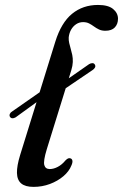

<svg xmlns="http://www.w3.org/2000/svg" viewBox="-20 -738 493 769"><path d="M19.8 -270.3Q16.8 -275.7 19.5 -281.9Q22.3 -288.2 29.1 -291.9L157.4 -381.4L223.9 -402.4L336.9 -481.1Q343.9 -485.3 350.6 -485.1Q357.2 -484.8 360.2 -478.7Q363.3 -473.2 360.4 -467.5Q357.4 -461.8 350.4 -457.2L213.1 -364.2L146.4 -343.3L42.6 -268Q34.9 -263.7 29 -264.3Q23.1 -264.9 19.8 -270.3ZM372.5 -718.2Q413.7 -718.2 433.2 -701.8Q452.6 -685.5 452.6 -663Q452.6 -641.8 440 -628.3Q427.3 -614.8 402 -614.8Q387.1 -614.8 376.4 -620Q365.6 -625.2 356.2 -632.1Q346.9 -639 336.7 -644.2Q326.5 -649.4 312.6 -649.4Q297.5 -649.4 285 -641.1Q272.5 -632.8 264.7 -619Q257 -605.2 255.2 -588.3Q254.6 -576.9 257.2 -565.6Q259.7 -554.4 263.2 -542.7Q266.7 -531 269.4 -518Q272.1 -505.1 271.6 -489.8Q271 -474.6 265.5 -456.5L167.4 -140.3Q153 -92.9 157.4 -76.9Q161.8 -60.9 179.3 -60.9Q194.7 -60.9 211.5 -69.7Q228.2 -78.4 242.1 -95.4Q248.4 -101.8 253 -103.6Q257.6 -105.3 262.4 -103.7Q268.6 -101.7 270 -94.4Q271.3 -87 266 -75.3Q256.9 -51.8 234 -32.3Q211 -12.8 179.9 -1.1Q148.8 10.5 114.3 10.5Q81.2 10.5 64.9 -3.3Q48.6 -17 47.9 -45.4Q47.3 -73.7 60.7 -117.2L201.5 -571Q225.3 -647.4 268.7 -682.8Q312.1 -718.2 372.5 -718.2Z"/></svg>

Font: Fraunces
Style: Italic
Weight: 900
Italic angle: -16°
Version: Version 1.000;[0bf87f6ff]